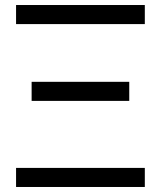

<svg xmlns="http://www.w3.org/2000/svg" viewBox="-20 -745 640 765"><path d="M44 -725H557V-649H44ZM44 -76H557V0H44ZM106 -419H495V-343H106Z"/></svg>

Font: JuliaMono
Style: Regular
Weight: 400
Monospace: yes
Designer: cormullion
Foundry: corm
Version: Version 0.055; ttfautohint (v1.8.4)